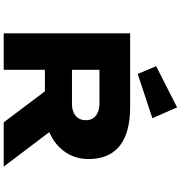

<svg xmlns="http://www.w3.org/2000/svg" viewBox="11 -1012 1000 1063"><g transform="rotate(90 511.5 -480.0)"><path d="M164 0V-700H568Q668 -700 732.5 -673.5Q797 -647 828.5 -595.5Q860 -544 860 -470Q860 -399 824 -344.5Q788 -290 725.5 -259Q663 -228 583 -228H366V0ZM657 0 419 -316 644 -341 902 0ZM366 -378H556Q580 -378 600 -386Q620 -394 632.5 -411Q645 -428 645 -454Q645 -481 632.5 -497.5Q620 -514 599 -522Q578 -530 553 -530H366ZM389 -742 346 -844 574 -960 634 -823Z"/></g></svg>

Font: Lexend Zetta Black
Style: Regular
Weight: 900
Designer: Bonnie Shaver-Troup, Thomas Jockin
Foundry: Lexend
Version: Version 1.007